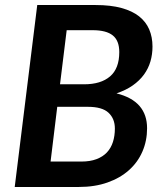

<svg xmlns="http://www.w3.org/2000/svg" viewBox="-20 -743 652 763"><path d="M303.5 -101Q338 -101 363.2 -110.5Q388.5 -120 404.8 -137.2Q421 -154.5 428.8 -178.8Q436.5 -203 436.5 -232Q436.5 -271.5 411.2 -295Q386 -318.5 329.5 -318.5H207.5L181 -101ZM245 -623 218.5 -408H314Q381 -408 417.5 -439.5Q454 -471 454 -536Q454 -581.5 428.2 -602.2Q402.5 -623 348 -623ZM360 -723Q420 -723 462.8 -711.2Q505.5 -699.5 532.8 -678Q560 -656.5 573 -626Q586 -595.5 586 -558Q586 -527 577.8 -498.8Q569.5 -470.5 552 -446.5Q534.5 -422.5 507.5 -403.5Q480.5 -384.5 443 -372Q504.5 -356.5 534.5 -321.8Q564.5 -287 564.5 -233.5Q564.5 -183.5 546 -140.8Q527.5 -98 492.5 -66.8Q457.5 -35.5 407.2 -17.8Q357 0 293.5 0H38.5L128 -723Z"/></svg>

Font: Lato 2
Style: Bold Italic
Weight: 700
Italic angle: -7°
Designer: Lukasz Dziedzic with Adam Twardoch and Botio Nikoltchev
Foundry: tyPoland Lukasz Dziedzic
Version: Version 2.015; 2015-08-06; http://www.latofonts.com/